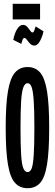

<svg xmlns="http://www.w3.org/2000/svg" viewBox="-20 -980 290 1011"><path d="M125 11Q85 11 59.5 -16.5Q34 -44 22 -113Q10 -182 10 -308Q10 -431 22 -500.5Q34 -570 59.5 -598.5Q85 -627 125 -627Q166 -627 191 -598.5Q216 -570 227.5 -500.5Q239 -431 239 -308Q239 -182 227.5 -113Q216 -44 191 -16.5Q166 11 125 11ZM125 -74Q139 -74 146.5 -92.5Q154 -111 157.5 -161.5Q161 -212 161 -308Q161 -400 157.5 -450.5Q154 -501 146.5 -521.5Q139 -542 125 -542Q112 -542 103.5 -521.5Q95 -501 91.5 -450.5Q88 -400 88 -308Q88 -212 91.5 -161.5Q95 -111 103.5 -92.5Q112 -74 125 -74ZM168 -841 209 -815Q203 -786 190 -763Q177 -740 161 -740Q148 -740 138.5 -750Q129 -760 122 -770Q115 -780 109 -780Q102 -780 98.5 -770Q95 -760 92 -749L50 -770Q56 -804 70 -826.5Q84 -849 101 -849Q114 -849 123 -839Q132 -829 138.5 -819Q145 -809 151 -809Q157 -809 160.5 -819.5Q164 -830 168 -841ZM47 -878V-960H191V-878Z"/></svg>

Font: Inconsolata UltraCondensed ExtraBold
Style: Regular
Weight: 800
Width: 1
Monospace: yes
Designer: Raph Levien, Cyreal, Brenton Simpson
Foundry: Raph Levien, Cyreal, Google
Version: Version 3.001; ttfautohint (v1.8.2.53-6de2)